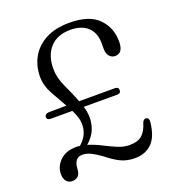

<svg xmlns="http://www.w3.org/2000/svg" viewBox="-133 -821 845 934"><g transform="rotate(-20 289.5 -353.5)"><path d="M41 -40.5Q41 -79.5 71.8 -109.2Q102.5 -139 156.5 -139Q166 -139 175.5 -137.5Q200 -159.5 210.8 -183.2Q221.5 -207 221 -233.5Q221 -252 214.8 -271.2Q208.5 -290.5 198.5 -310H86.5Q67 -310 67 -326Q67 -333 73 -337.8Q79 -342.5 87.5 -343L180 -344Q156 -386 131.8 -429.8Q107.5 -473.5 107.5 -519Q107.5 -575 132.8 -620Q158 -665 207.8 -691.5Q257.5 -718 331 -718Q433 -718 480.5 -669.8Q528 -621.5 528 -550.5Q528 -489.5 486.5 -489.5Q468.5 -489.5 456.8 -503.2Q445 -517 445 -541.5V-572Q445 -624.5 413.2 -654.2Q381.5 -684 323.5 -684Q256 -684 218.8 -643.5Q181.5 -603 181.5 -534Q181.5 -488 204.2 -439.5Q227 -391 246 -343H431Q449.5 -343 449.5 -326.5Q449.5 -309.5 431 -309.5H257.5Q262 -295 264.5 -280.5Q267 -266 267 -252Q267 -217.5 254 -187.2Q241 -157 210 -130Q244.5 -119.5 277.5 -102.5Q310.5 -85.5 342 -72Q373.5 -58.5 404 -58.5Q447.5 -58.5 469.5 -78.2Q491.5 -98 502.5 -136.5Q509.5 -155.5 524 -153.5Q538.5 -151.5 536.5 -129Q529 -56.5 495.5 -23Q462 10.5 406.5 10.5Q367 10.5 335.2 -4.5Q303.5 -19.5 264.5 -51Q234.5 -72.5 213.2 -82.8Q192 -93 170 -93Q148.5 -93 137.5 -78Q126.5 -63 125.5 -37Q123.5 11 82 11Q64 11 52.5 -2.2Q41 -15.5 41 -40.5Z"/></g></svg>

Font: Fraunces 72pt SuperSoft Light
Style: Regular
Weight: 300
Version: Version 1.000;[0bf87f6ff]